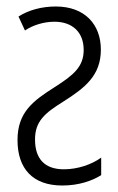

<svg xmlns="http://www.w3.org/2000/svg" viewBox="-20 -562 365 592"><path d="M152 -542C109 -542 68 -531 37 -511L57 -468C82 -485 116 -495 148 -495C203 -495 238 -463 238 -408C238 -357 208 -331 148 -293C82 -251 34 -216 34 -130C34 -42 81 10 172 10C224 10 265 -5 292 -22V-76C263 -55 220 -40 177 -40C118 -40 88 -72 88 -132C88 -188 118 -213 174 -248C242 -291 291 -329 291 -409C291 -486 242 -542 152 -542Z"/></svg>

Font: Noto Sans UI Condensed Light
Style: Regular
Weight: 300
Width: 3
Designer: Monotype Design Team
Foundry: Monotype Imaging Inc.
Version: Version 1.901